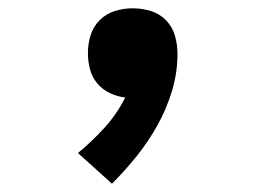

<svg xmlns="http://www.w3.org/2000/svg" viewBox="-20 -228 640 463"><path d="M250 215 168 141Q202 113 232 80Q262 47 282 7Q263 5 245 -3.5Q227 -12 214.5 -27Q202 -42 197 -61Q192 -80 192 -100Q192 -122 198.5 -143Q205 -164 220.5 -179.5Q236 -195 257 -201.5Q278 -208 300 -208Q322 -208 343.5 -201.5Q365 -195 380.5 -179Q396 -163 402 -141.5Q408 -120 408 -98Q408 -53 395 -9.5Q382 34 360 73.5Q338 113 310 148Q282 183 250 215Z"/></svg>

Font: Iosevka Custom Heavy Extended
Style: Regular
Weight: 900
Width: 7
Monospace: yes
Designer: Belleve Invis
Foundry: Belleve Invis
Version: Version 11.2.4; ttfautohint (v1.8.4)